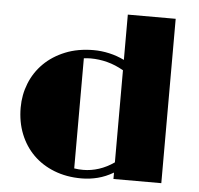

<svg xmlns="http://www.w3.org/2000/svg" viewBox="-51 -743 832 804"><g transform="rotate(5 365.0 -341.0)"><path d="M41 -264.2Q41 -317.9 60.3 -366.2Q79.6 -414.6 116.2 -450.9Q152.8 -487.3 205.6 -508.8Q258.3 -530.3 325.2 -530.3Q357.4 -530.3 390.4 -522.9Q423.3 -515.6 454.1 -500.5V-690.9H655.3V0H454.1V-26.9Q421.9 -7.8 388.4 0.7Q355 9.3 319.8 9.3Q256.8 9.3 205.3 -11Q153.8 -31.2 117.4 -67.4Q81.1 -103.5 61 -153.8Q41 -204.1 41 -264.2ZM286.6 -29.8Q295.4 -28.3 305.4 -27.6Q315.4 -26.9 324.7 -26.9Q357.4 -26.9 390.4 -37.6Q423.3 -48.3 454.1 -69.8V-457Q419.9 -476.6 385.3 -485.6Q350.6 -494.6 315.4 -494.6Q308.1 -494.6 300.8 -494.1Q293.5 -493.7 286.6 -492.7Z"/></g></svg>

Font: Limelight
Style: Regular
Weight: 400
Designer: Nicole Fally with help from Eben Sorkin
Foundry: Nicole Fally with help from Eben Sorkin
Version: Version 1.002